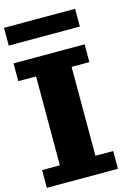

<svg xmlns="http://www.w3.org/2000/svg" viewBox="-144 -1079 845 1159"><g transform="rotate(-15 278.0 -500.0)"><path d="M111.1 -666.7H0V-777.8H444.4V-666.7H333.3V-111.1H444.4V0H0V-111.1H111.1ZM0 -888.9V-1000H444.4V-888.9Z"/></g></svg>

Font: Pixeloid Sans
Style: Bold
Weight: 700
Monospace: yes
Designer: GGBot
Version: 0.3